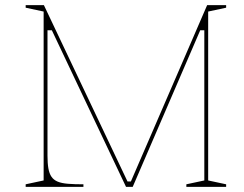

<svg xmlns="http://www.w3.org/2000/svg" viewBox="-20 -728 951 748"><path d="M80 0V-10L150 -25V-683L80 -698V-708H151L481 -12L472 -21H495L486 -12L787 -708H861V-698L791 -683V-25L861 -10V0H706V-10L776 -25V-610H760L497 0H471L182 -610H165V-122Q165 -92 168.5 -72Q172 -52 180.5 -39.5Q189 -27 204.5 -20.5Q220 -14 245 -12Q270 -10 305 -10V0Z"/></svg>

Font: Kalnia Thin Thin
Style: Regular
Weight: 250
Version: Version 1.105